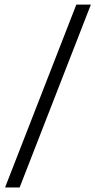

<svg xmlns="http://www.w3.org/2000/svg" viewBox="-20 -830 422 850"><path d="M2.4 0 317.9 -809.6H382.3L66.9 0Z"/></svg>

Font: Oswald
Style: Light
Weight: 300
Designer: Vernon Adams
Foundry: Vernon Adams
Version: 3.0; ttfautohint (v0.95.6-bc232) -l 8 -r 50 -G 200 -x 0 -w "